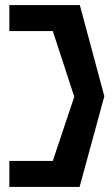

<svg xmlns="http://www.w3.org/2000/svg" viewBox="-20 -670 443 760"><path d="M17 70H295L393 -289L296 -650H17V-547H189L274 -287L189 -33H17Z"/></svg>

Font: Charger Pro
Style: BlkExt
Weight: 900
Designer: Jasper
Foundry: Cannot Into Space Fonts
Version: Version 1.09